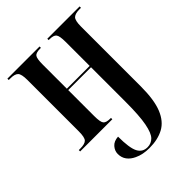

<svg xmlns="http://www.w3.org/2000/svg" viewBox="-222 -646 1000 1000"><g transform="rotate(-45 277.5 -146.5)"><path d="M283 243Q234 243 199 226Q173 214 158.5 194.5Q144 175 144 148Q144 125 160.5 106Q177 87 209 85Q209 168 225.5 200.5Q242 233 279 233Q306 233 325 214Q344 195 354.5 141Q365 87 365 -17V-270H197V-79Q197 -34 207 -22Q217 -10 247 -10H252V0H15V-10H27Q59 -10 71.5 -22Q84 -34 84 -79V-457Q84 -501 71.5 -513.5Q59 -526 27 -526H15V-536H252V-526H246Q215 -526 206 -513.5Q197 -501 197 -457V-280H365V-457Q365 -501 355 -513.5Q345 -526 315 -526H309V-536H547V-526H536Q504 -526 491 -513.5Q478 -501 478 -457V-17Q478 83 455 139.5Q432 196 388.5 219.5Q345 243 283 243Z"/></g></svg>

Font: Noto Serif Display ExtraCondensed SemiBold
Style: Regular
Weight: 600
Width: 2
Designer: Monotype Design Team
Foundry: Monotype Imaging Inc.
Version: Version 2.009